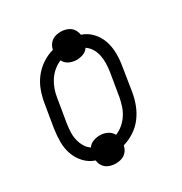

<svg xmlns="http://www.w3.org/2000/svg" viewBox="-150 -683 800 845"><g transform="rotate(-30 250.0 -260.0)"><path d="M197 52Q184 52 171.5 48.5Q159 45 149.5 38Q140 31 134 20Q128 9 127 -4Q97 -14 75.5 -37Q54 -60 43.5 -89.5Q33 -119 33 -151.5Q33 -184 38 -218L58 -338Q63 -367 73.5 -396Q84 -425 103.5 -450.5Q123 -476 150 -494Q177 -512 207 -520Q209 -532 215.5 -542.5Q222 -553 232 -560Q242 -567 253.5 -569.5Q265 -572 277 -572Q289 -572 301.5 -568.5Q314 -565 323.5 -558Q333 -551 339 -540Q345 -529 347 -516Q377 -506 398.5 -483Q420 -460 430 -430.5Q440 -401 440.5 -368.5Q441 -336 435 -302L416 -182Q411 -153 400 -124Q389 -95 370 -69.5Q351 -44 323.5 -26Q296 -8 267 0Q265 12 258.5 22.5Q252 33 242 40Q232 47 220 49.5Q208 52 197 52ZM261 -57Q281 -65 298 -79.5Q315 -94 327 -112.5Q339 -131 345.5 -151Q352 -171 356 -191L376 -311Q379 -332 379.5 -352.5Q380 -373 376 -392.5Q372 -412 362 -428.5Q352 -445 336 -456Q326 -441 309.5 -435Q293 -429 277 -429Q257 -429 239 -437.5Q221 -446 213 -463Q193 -455 176 -440.5Q159 -426 147 -407.5Q135 -389 128 -369Q121 -349 118 -329L98 -209Q95 -188 94 -167.5Q93 -147 97.5 -127.5Q102 -108 111.5 -91.5Q121 -75 137 -64Q147 -79 164 -85Q181 -91 197 -91Q217 -91 234.5 -82.5Q252 -74 261 -57Z"/></g></svg>

Font: Iosevka SS04 Light
Style: Italic
Weight: 300
Italic angle: -9°
Monospace: yes
Designer: Belleve Invis
Foundry: Belleve Invis
Version: Version 19.0.0; ttfautohint (v1.8.4)